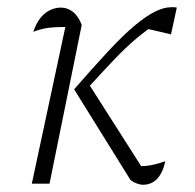

<svg xmlns="http://www.w3.org/2000/svg" viewBox="-20 -508 540 531"><path d="M68 0 166 -458 175 -433Q141 -434 118 -431.5Q95 -429 72 -420Q79 -441 90 -456Q101 -471 116.5 -479Q132 -487 148 -487Q167 -487 182 -475Q197 -463 206 -439L117 0ZM341 -10 185 -261 221 -283 386 -24 356 -49Q369 -48 382 -49Q395 -50 408.5 -53.5Q422 -57 437 -62Q433 -42 424.5 -27Q416 -12 403.5 -4.5Q391 3 376 3Q368 3 358.5 -0.5Q349 -4 341 -10ZM214 -255 185 -261Q239 -323 279.5 -366.5Q320 -410 351.5 -436.5Q383 -463 408 -475.5Q433 -488 453 -488Q457 -488 461 -488Q465 -488 469 -487L453 -413L380 -430L414 -444Q384 -424 356.5 -401Q329 -378 296 -343.5Q263 -309 214 -255Z"/></svg>

Font: Piazzolla Thin Thin
Style: Italic
Weight: 250
Italic angle: -11.3°
Version: Version 2.005